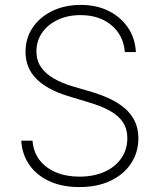

<svg xmlns="http://www.w3.org/2000/svg" viewBox="-20 -758 656 790"><path d="M306.6 11.7Q236.3 11.7 183.8 -12.2Q131.3 -36.1 101.1 -79.3Q70.8 -122.6 67.4 -179.2H113.8Q117.2 -133.3 142.3 -100.1Q167.5 -66.9 210 -49.1Q252.4 -31.2 306.6 -31.2Q365.2 -31.2 409.7 -51Q454.1 -70.8 479 -106.7Q503.9 -142.6 503.9 -189.5Q503.9 -227.1 486.3 -254.2Q468.8 -281.2 433.6 -301.3Q398.4 -321.3 345.2 -336.9L261.7 -362.3Q174.3 -388.7 129.6 -433.6Q85 -478.5 85 -544.9Q85 -601.1 114.7 -644.8Q144.5 -688.5 195.8 -713.1Q247.1 -737.8 312 -737.8Q377.9 -737.8 427.7 -712.6Q477.5 -687.5 506.8 -644Q536.1 -600.6 539.1 -543.9H493.7Q488.3 -611.8 439 -653.8Q389.6 -695.8 311 -695.8Q258.8 -695.8 217.8 -676.5Q176.8 -657.2 153.3 -623.3Q129.9 -589.4 129.9 -546.4Q129.9 -509.3 148.7 -481.9Q167.5 -454.6 200.9 -435.3Q234.4 -416 278.8 -402.8L358.4 -379.4Q400.4 -366.7 435.3 -349.9Q470.2 -333 495.6 -310.5Q521 -288.1 535.2 -258.1Q549.3 -228 549.3 -189Q549.3 -131.3 519.5 -85.9Q489.7 -40.5 435.3 -14.4Q380.9 11.7 306.6 11.7Z"/></svg>

Font: Inter 16pt ExtraLight
Style: Regular
Weight: 250
Version: Version 4.001;git-66647c0bb